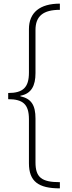

<svg xmlns="http://www.w3.org/2000/svg" viewBox="-20 -819 394 1055"><path d="M309 216V182C209 182 175 156 175 73V-168C175 -241 152 -277 92 -290V-293C153 -304 175 -349 175 -417V-654C175 -731 218 -765 309 -765V-799C199 -799 139 -750 139 -659V-420C139 -338 106 -308 25 -308V-274C106 -274 139 -246 139 -164V78C139 178 191 216 309 216Z"/></svg>

Font: Noto Sans Sinhala ExtraCondensed ExtraLight
Style: Regular
Weight: 200
Width: 2
Designer: Jelle Bosma - Monotype Design Team
Foundry: Monotype Imaging Inc.
Version: Version 2.006